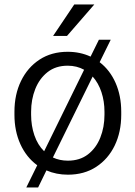

<svg xmlns="http://www.w3.org/2000/svg" viewBox="-20 -769 602 856"><path d="M44.4 -257.3V-271Q44.4 -347.7 73.7 -408Q103 -468.3 156.2 -503.2Q209.5 -538.1 281.7 -538.1Q337.4 -538.1 383.8 -516.6L420.9 -591.8H473.6L424.3 -491.7Q470.2 -456.5 495.4 -399.2Q520.5 -341.8 520.5 -271V-257.3Q520.5 -180.7 491.5 -120.4Q462.4 -60.1 408.9 -25.1Q355.5 9.8 282.7 9.8Q231 9.8 187 -9.3L149.9 66.9H97.2L146 -32.2Q97.7 -67.4 71 -126Q44.4 -184.6 44.4 -257.3ZM118.7 -271V-257.3Q118.7 -208.5 133.3 -165.8Q147.9 -123 176.8 -94.7L355 -458Q322.3 -476.1 281.7 -476.1Q228.5 -476.1 192.1 -447.5Q155.8 -418.9 137.2 -372.1Q118.7 -325.2 118.7 -271ZM445.8 -271Q445.8 -316.9 432.4 -357.9Q418.9 -398.9 393.1 -427.7L215.8 -66.9Q246.1 -52.7 282.7 -52.7Q335.9 -52.7 372.3 -80.8Q408.7 -108.9 427.2 -155.5Q445.8 -202.1 445.8 -257.3ZM216.8 -608.9 311 -749H400.4L278.8 -608.9Z"/></svg>

Font: Vazirmatn UI Light
Style: Regular
Weight: 300
Designer: Saber Rastikerdar
Foundry: Saber Rastikerdar
Version: Version 33.003